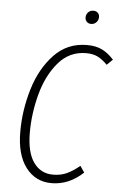

<svg xmlns="http://www.w3.org/2000/svg" viewBox="-59 -909 608 962"><g transform="rotate(5 245.0 -428.5)"><path d="M490 -632 461 -604Q435 -630 411.5 -641.5Q388 -653 354 -653Q270 -653 214.5 -588Q159 -523 133 -426Q107 -329 107 -233Q107 -133 143 -82.5Q179 -32 241 -32Q280 -32 311 -46.5Q342 -61 374 -88L396 -56Q324 11 237 11Q156 11 107.5 -53Q59 -117 59 -233Q59 -341 91 -447.5Q123 -554 189.5 -624Q256 -694 355 -694Q400 -694 431 -678.5Q462 -663 490 -632ZM335 -831Q335 -847 345.5 -857.5Q356 -868 372 -868Q385 -868 393.5 -860Q402 -852 402 -839Q402 -823 391.5 -812Q381 -801 365 -801Q352 -801 343.5 -809.5Q335 -818 335 -831Z"/></g></svg>

Font: Fira Sans Extra Condensed ExtraLight
Style: Italic
Weight: 275
Width: 3
Italic angle: -8°
Designer: Carrois Corporate & Edenspiekermann AG
Foundry: Carrois Corporate GbR & Edenspiekermann AG
Version: Version 4.203